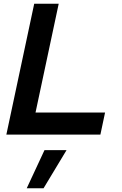

<svg xmlns="http://www.w3.org/2000/svg" viewBox="-20 -720 654 1027"><path d="M14 0ZM14 0 163 -700H294L170 -118H542L517 0ZM218 83H336L213 287H123Z"/></svg>

Font: Rosa Sans SemiBold
Style: Italic
Weight: 600
Italic angle: -12°
Designer: Pentagram / MCKL
Foundry: Pentagram / MCKL
Version: Version 1.005;September 16, 2019;FontCreator 11.5.0.2425 64-